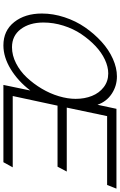

<svg xmlns="http://www.w3.org/2000/svg" viewBox="196 -920 724 1157"><g transform="rotate(90 558.5 -342.0)"><path d="M559.1 -56.2 617.2 -326.2H984.9L1014.2 -381.8H628.9L680.2 -625H1095.2L1117.2 -681.2H636.2L611.8 -566.9Q592.8 -621.6 545.7 -652.8Q498.5 -684.1 440.9 -684.1Q389.6 -684.1 335 -659.7Q280.3 -635.3 232.2 -591.6Q184.1 -547.9 145.5 -492.2Q106.9 -436.5 84.5 -368.2Q62 -299.8 62 -231.9Q62 -130.4 113.5 -65.2Q165 0 253.9 0Q324.7 0 397 -43.9Q469.2 -87.9 525.9 -162.1L492.2 0H958L988.8 -56.2ZM265.1 -51.8Q195.8 -51.8 156 -104.7Q116.2 -157.7 116.2 -241.2Q116.2 -301.8 135 -361.6Q153.8 -421.4 185.8 -469Q217.8 -516.6 257.1 -554Q296.4 -591.3 339.8 -611.6Q383.3 -631.8 422.9 -631.8Q470.2 -631.8 505.6 -604.7Q541 -577.6 558.6 -533.4Q576.2 -489.3 576.2 -435.1Q576.2 -387.7 560.3 -334.2Q544.4 -280.8 514.9 -231.2Q485.4 -181.6 447.5 -141.1Q409.7 -100.6 361.8 -76.2Q314 -51.8 265.1 -51.8Z"/></g></svg>

Font: Comic Neue Angular
Style: Italic
Weight: 400
Italic angle: -12°
Designer: Craig Rozynski
Foundry: Craig Rozynski
Version: Version 2.003